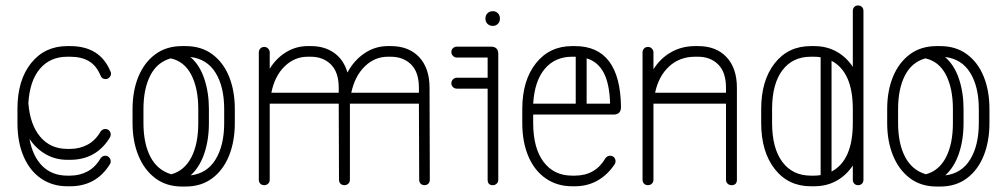

<svg xmlns="http://www.w3.org/2000/svg" viewBox="-20 -679 3692 704"><path d="M385 -417Q387 -415 387 -409Q387 -401 381 -395Q375 -389 367 -389Q354 -389 349 -401Q334 -438 306.5 -454.5Q279 -471 237 -471H227Q164 -471 126.5 -427Q89 -383 84 -301Q90 -222 127.5 -177.5Q165 -133 227 -133H237Q272 -133 301 -148.5Q330 -164 349 -197Q356 -206 366 -206Q375 -206 380.5 -200Q386 -194 386 -186Q386 -180 383 -175Q333 -93 237 -93H227Q183 -93 147.5 -113.5Q112 -134 88 -170Q100 -105 135.5 -70Q171 -35 227 -35H237Q272 -35 301 -50.5Q330 -66 349 -99Q356 -108 366 -108Q375 -108 380.5 -101.5Q386 -95 386 -87Q386 -81 383 -77Q333 4 237 4H227Q172 4 130.5 -24.5Q89 -53 66.5 -105.5Q44 -158 44 -228V-280Q44 -385 94 -447.5Q144 -510 227 -510H237Q347 -510 385 -417Z M466 -279Q466 -346 487.5 -398Q509 -450 549.5 -480Q590 -510 648 -510H660Q718 -510 758.5 -480Q799 -450 820 -398Q841 -346 841 -279V-228Q841 -161 820 -108.5Q799 -56 758.5 -25.5Q718 5 660 5H648Q590 5 549.5 -25.5Q509 -56 487.5 -108.5Q466 -161 466 -228ZM746 -228Q746 -166 729 -116Q712 -66 679 -36Q739 -43 770.5 -94.5Q802 -146 802 -228V-279Q802 -361 770.5 -412Q739 -463 678 -470Q712 -441 729 -390.5Q746 -340 746 -279ZM506 -279V-228Q506 -153 531.5 -104Q557 -55 608 -40Q656 -53 681.5 -102Q707 -151 707 -228V-279Q707 -355 681.5 -404.5Q656 -454 606 -465Q556 -451 531 -402Q506 -353 506 -279Z M969 -20Q969 -11 963 -5.5Q957 0 949 0Q940 0 934.5 -5.5Q929 -11 929 -20V-487Q929 -495 934.5 -501Q940 -507 949 -507Q957 -507 963 -501Q969 -495 969 -487V-427Q993 -466 1029.5 -488Q1066 -510 1108 -510H1120Q1171 -510 1206 -484.5Q1241 -459 1254 -413Q1278 -458 1317 -484Q1356 -510 1402 -510H1413Q1479 -510 1517 -469.5Q1555 -429 1555 -357L1556 -20Q1556 -11 1550.5 -5.5Q1545 0 1536 0Q1528 0 1522.5 -5.5Q1517 -11 1517 -20L1516 -299H1263Q1263 -290 1263 -279V-20Q1263 -11 1257 -5.5Q1251 0 1243 0Q1234 0 1228.5 -5.5Q1223 -11 1223 -20L1222 -299H969Q969 -290 969 -279ZM1402 -471Q1354 -471 1317.5 -435.5Q1281 -400 1268 -339H1516V-357Q1516 -414 1487.5 -442.5Q1459 -471 1412 -471ZM1108 -471Q1060 -471 1023.5 -435.5Q987 -400 975 -339H1222V-357Q1222 -414 1193.5 -442.5Q1165 -471 1119 -471Z M1655 -354Q1647 -354 1641 -359.5Q1635 -365 1635 -374Q1635 -382 1641 -388Q1647 -394 1655 -394H1768V-468H1655Q1647 -468 1641 -474Q1635 -480 1635 -488Q1635 -497 1641 -502.5Q1647 -508 1655 -508H1780Q1807 -508 1807 -481V-20Q1807 -11 1801 -5.5Q1795 0 1787 0Q1768 0 1768 -20V-354ZM1760 -612Q1760 -623 1767.5 -630.5Q1775 -638 1787 -638Q1798 -638 1805.5 -630.5Q1813 -623 1813 -612V-610Q1813 -599 1805.5 -591.5Q1798 -584 1787 -584Q1775 -584 1767.5 -591.5Q1760 -599 1760 -610Z M2234 -77Q2208 -38 2171 -17Q2134 4 2088 4H2078Q2023 4 1981.5 -24.5Q1940 -53 1917.5 -105.5Q1895 -158 1895 -228V-279Q1895 -384 1945 -447Q1995 -510 2078 -510H2088Q2254 -510 2257 -287Q2257 -259 2230 -259H1935V-228Q1935 -136 1973 -85.5Q2011 -35 2078 -35H2088Q2163 -35 2200 -99Q2207 -108 2217 -108Q2226 -108 2231.5 -102Q2237 -96 2237 -88Q2237 -82 2234 -77ZM2078 -471Q2015 -471 1977.5 -426.5Q1940 -382 1935 -299H2091V-471H2088ZM2217 -299Q2215 -372 2193.5 -412.5Q2172 -453 2131 -465V-299Z M2376 -20Q2376 -11 2370 -5.5Q2364 0 2356 0Q2347 0 2341.5 -5.5Q2336 -11 2336 -20V-487Q2336 -495 2341.5 -501Q2347 -507 2356 -507Q2364 -507 2370 -501Q2376 -495 2376 -487V-425Q2401 -465 2440.5 -487.5Q2480 -510 2529 -510H2540Q2606 -510 2644 -469.5Q2682 -429 2682 -357V-20Q2682 0 2662 0Q2654 0 2648 -5.5Q2642 -11 2642 -20V-299H2376Q2376 -289 2376 -279ZM2529 -471Q2472 -471 2433.5 -435.5Q2395 -400 2382 -339H2642V-357Q2642 -414 2613.5 -442.5Q2585 -471 2539 -471Z M2771 -228V-279Q2771 -384 2820.5 -447Q2870 -510 2953 -510H2965Q3011 -510 3047 -490Q3083 -470 3107 -434V-639Q3107 -648 3112.5 -653.5Q3118 -659 3126 -659Q3135 -659 3140.5 -653.5Q3146 -648 3146 -639V-20Q3146 -11 3140.5 -5.5Q3135 0 3126 0Q3118 0 3112.5 -5.5Q3107 -11 3107 -20V-72Q3083 -36 3047 -16Q3011 4 2965 4H2953Q2870 4 2820.5 -59.5Q2771 -123 2771 -228ZM2811 -228Q2811 -136 2848.5 -85.5Q2886 -35 2953 -35H2965Q2977 -35 2989 -37V-469Q2977 -471 2965 -471H2953Q2886 -471 2848.5 -421Q2811 -371 2811 -279ZM3107 -279Q3107 -415 3029 -456V-50Q3107 -91 3107 -228Z M3233 -279Q3233 -346 3254.5 -398Q3276 -450 3316.5 -480Q3357 -510 3415 -510H3427Q3485 -510 3525.5 -480Q3566 -450 3587 -398Q3608 -346 3608 -279V-228Q3608 -161 3587 -108.5Q3566 -56 3525.5 -25.5Q3485 5 3427 5H3415Q3357 5 3316.5 -25.5Q3276 -56 3254.5 -108.5Q3233 -161 3233 -228ZM3513 -228Q3513 -166 3496 -116Q3479 -66 3446 -36Q3506 -43 3537.5 -94.5Q3569 -146 3569 -228V-279Q3569 -361 3537.5 -412Q3506 -463 3445 -470Q3479 -441 3496 -390.5Q3513 -340 3513 -279ZM3273 -279V-228Q3273 -153 3298.5 -104Q3324 -55 3375 -40Q3423 -53 3448.5 -102Q3474 -151 3474 -228V-279Q3474 -355 3448.5 -404.5Q3423 -454 3373 -465Q3323 -451 3298 -402Q3273 -353 3273 -279Z"/></svg>

Font: Libertine Sup Light
Style: Regular
Weight: 300
Designer: Bastien Sozeau
Foundry: NBR — Bastien Sozeau
Version: Version 2.003; ttfautohint (v1.8.4.7-5d5b);gftools[0.9.33]